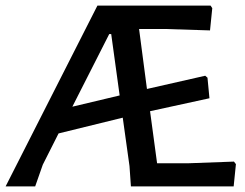

<svg xmlns="http://www.w3.org/2000/svg" viewBox="-37 -662 871 682"><path d="M692 -393 700 -386 707 -313 496 -267 521 -82H630L794 -88L801 -79L793 0H428L423 -72L399 -244L171 -188L115 -77L88 0H-17L309 -642H711L717 -633L709 -554L549 -559H457L485 -346ZM351 -541 220 -283 388 -323 358 -541Z"/></svg>

Font: Alegreya Sans Medium
Style: Regular
Weight: 500
Designer: Juan Pablo del Peral
Foundry: Huerta Tipografica
Version: Version 2.007